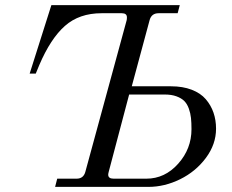

<svg xmlns="http://www.w3.org/2000/svg" viewBox="-20 -732 910 752"><path d="M120.1 -443.8H96.2L181.2 -711.9H684.1L675.8 -680.2H601.1Q573.2 -680.2 565.9 -652.8L496.1 -394H649.9Q695.8 -394 730.7 -380.6Q765.6 -367.2 785.9 -343.5Q806.2 -319.8 816.2 -290.8Q826.2 -261.7 826.2 -228Q826.2 -167 786.4 -113.5Q746.6 -60.1 685.5 -30Q624.5 0 561 0H195.8L204.1 -32.2H279.8Q306.6 -32.2 314 -58.1L476.1 -652.8Q477.1 -656.7 477.1 -664.1Q477.1 -680.2 457 -680.2H377.9Q290.5 -680.2 234.4 -630.6Q178.2 -581.1 133.8 -477.1ZM485.8 -361.8 405.8 -59.1Q403.8 -51.3 403.8 -47.9Q403.8 -32.2 424.8 -32.2H553.2Q625.5 -32.2 677.7 -90.6Q730 -148.9 730 -226.1Q730 -251.5 728 -270Q726.1 -288.6 719.5 -306.9Q712.9 -325.2 701.7 -336.4Q690.4 -347.7 671.1 -354.7Q651.9 -361.8 625 -361.8Z"/></svg>

Font: Flanker Steampunk
Style: Italic
Weight: 400
Italic angle: -12°
Designer: Alexey Kryukov, Leonardo Di Lena
Foundry: Alexey Kryukov, Leonardo Di Lena
Version: 1.210